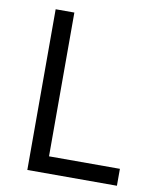

<svg xmlns="http://www.w3.org/2000/svg" viewBox="-81 -777 681 840"><g transform="rotate(10 259.5 -357.0)"><path d="M98.1 0V-713.9H181.2V-75.2H496.1V0Z"/></g></svg>

Font: f02075841
Style: Regular
Weight: 400
Foundry: Ascender Corporation
Version: Version 1.10